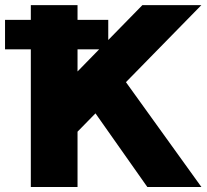

<svg xmlns="http://www.w3.org/2000/svg" viewBox="-20 -743 823 763"><path d="M288.1 -219.7V0H102.5V-546.9H0V-664.1H102.5V-722.7H288.1V-664.1H410.2V-584L545.9 -722.7H780.3L480.5 -416.5L780.3 0H565.4L359.4 -292.5ZM288.1 -459 374 -546.9H288.1Z"/></svg>

Font: Giphurs Black
Style: Regular
Weight: 900
Version: Version 0.920; ttfautohint (v1.8.4.7-5d5b)